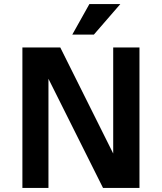

<svg xmlns="http://www.w3.org/2000/svg" viewBox="-20 -923 795 943"><path d="M90 0V-690H276L536 -169V-690H665V0H486L218 -536V0ZM335 -753 419 -903H571L441 -753Z"/></svg>

Font: Radio Canada SemiBold
Style: Regular
Weight: 600
Designer: Charles Daoud, Etienne Aubert Bonn, Alexandre Saumier Demers, Jacques Le Bailly
Foundry: Radio-Canada
Version: Version 2.104; ttfautohint (v1.8.4.7-5d5b);gftools[0.9.28.de